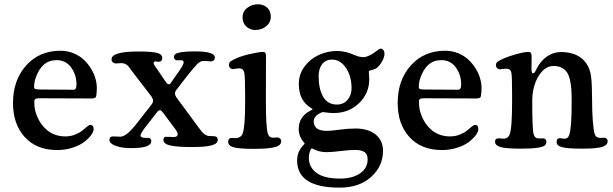

<svg xmlns="http://www.w3.org/2000/svg" viewBox="-20 -674 2808 880"><path d="M256.8 -441.4Q288.6 -441.4 316.4 -430.2Q344.2 -418.9 363.5 -400.9Q382.8 -382.8 396.7 -360.4Q410.6 -337.9 417.2 -314.9Q423.8 -292 423.8 -271Q423.8 -252.4 421.4 -235.4Q420.4 -222.7 400.9 -222.7L161.1 -223.6Q147.5 -223.6 142.3 -220.5Q137.2 -217.3 137.2 -209Q137.2 -185.5 140.1 -172.4Q153.3 -116.7 189.7 -82.8Q226.1 -48.8 279.8 -48.8Q303.2 -48.8 324.2 -57.1Q345.2 -65.4 356.7 -75.2Q368.2 -85 378.4 -93.3Q388.7 -101.6 394 -101.6Q409.2 -101.6 409.2 -82Q409.2 -70.8 397.7 -54.9Q386.2 -39.1 366 -23.4Q345.7 -7.8 312.7 2.9Q279.8 13.7 242.2 13.7Q147.9 13.7 93.8 -45.4Q39.6 -104.5 39.6 -201.7Q39.6 -306.6 99.9 -374Q160.2 -441.4 256.8 -441.4ZM317.4 -262.7Q330.6 -262.7 330.6 -287.6Q330.6 -330.1 306.4 -364.3Q282.2 -398.4 238.8 -398.4Q171.9 -398.4 143.6 -317.4Q136.2 -295.4 136.2 -275.4Q136.2 -267.6 143.1 -265.6Q149.9 -263.7 168 -263.7Z M766.6 -299.3 804.2 -353Q821.8 -378.9 821.8 -388.2Q821.8 -397.9 810.1 -397.9Q806.6 -398.4 799.3 -397.9Q792 -397.5 790 -397.5Q785.2 -397.9 781.2 -402.1Q777.3 -406.2 777.3 -413.1Q777.3 -421.4 784.2 -426.5Q791 -431.6 812.5 -435.1Q834 -438.5 872.1 -438.5Q964.8 -438.5 964.8 -410.6Q964.8 -394.5 947.3 -392.6Q944.3 -392.6 931.2 -393.8Q918 -395 911.1 -394.5Q897.9 -394 883.8 -380.1Q869.6 -366.2 831.5 -317.9L789.1 -262.7Q781.7 -253.9 781.7 -245.1Q781.7 -239.3 787.6 -229L895 -83.5Q916 -52.2 938.5 -50.8Q941.4 -50.3 949.5 -50.3Q957.5 -50.3 960.4 -49.8Q978 -48.8 978 -33.7Q978 -22.9 968.5 -15.9Q959 -8.8 933.1 -4.4Q907.2 0 863.8 0Q792 0 760.5 -7.1Q729 -14.2 729 -33.2Q729 -44.9 738.8 -46.9Q747.6 -47.4 760.7 -46.6Q773.9 -45.9 777.3 -45.9Q794.4 -46.9 794.4 -58.6Q794.4 -65.4 787.1 -77.1L729 -155.3Q718.8 -168.9 713.4 -168.9Q706.1 -168.9 699.7 -159.7L641.1 -84.5Q638.2 -80.1 634.8 -74.7Q631.3 -69.3 629.9 -66.9Q628.4 -64.5 626.7 -61.5Q625 -58.6 624.5 -56.6Q624 -54.7 624 -52.7Q624 -48.8 628.7 -45.9Q633.3 -43 639.6 -42.5Q643.1 -42 650.1 -42Q657.2 -42 660.2 -42Q673.3 -41 673.3 -26.9Q673.3 4.9 582 4.9Q546.9 4.9 522.9 -1.7Q499 -8.3 490.2 -16.4Q481.4 -24.4 481.4 -32.2Q481.4 -47.9 497.1 -48.8Q501 -49.3 513.2 -48.3Q525.4 -47.4 531.7 -47.4Q544.9 -48.3 560.1 -59.1Q575.2 -69.8 601.6 -101.6L675.3 -195.8Q681.6 -205.1 681.6 -212.4Q681.6 -219.7 675.3 -230L585.4 -347.2Q575.2 -361.8 570.6 -367.7Q565.9 -373.5 558.3 -378.7Q550.8 -383.8 541.5 -384.3Q535.2 -385.3 524.4 -384Q513.7 -382.8 509.3 -383.3Q502 -383.8 496.6 -388.9Q491.2 -394 491.2 -401.9Q491.2 -438 613.3 -438Q676.3 -438 700 -431.6Q723.6 -425.3 723.6 -408.2Q723.6 -392.6 710 -391.1Q705.6 -390.6 700.2 -391.6Q694.8 -392.6 692.4 -392.6Q684.1 -391.6 684.1 -385.7Q684.1 -381.8 687 -376.5Q689.9 -371.1 694.3 -365.2Q698.7 -359.4 699.7 -357.9L739.7 -298.8Q747.1 -287.6 753.4 -287.6Q760.3 -287.6 766.6 -299.3Z M1091.8 -594.2Q1091.8 -621.6 1113 -637.9Q1134.3 -654.3 1162.6 -654.3Q1188 -654.3 1204.6 -638.9Q1221.2 -623.5 1221.2 -598.1Q1221.2 -571.3 1200.4 -554Q1179.7 -536.6 1150.4 -536.6Q1125.5 -536.6 1108.6 -552.5Q1091.8 -568.4 1091.8 -594.2ZM1103.5 -202.1V-234.9Q1103.5 -317.4 1100.1 -337.9Q1096.7 -358.4 1081.1 -360.4Q1071.8 -361.3 1060.5 -359.1Q1049.3 -356.9 1045.4 -357.4Q1038.1 -357.9 1033.7 -363.3Q1029.3 -368.7 1029.3 -376Q1029.3 -386.7 1036.6 -392.6Q1043.9 -398.4 1066.9 -408.2Q1089.8 -418.5 1129.2 -427.2Q1168.5 -436 1184.6 -436Q1193.4 -436 1196.3 -431.4Q1199.2 -426.8 1199.2 -415.5Q1199.2 -411.1 1199 -372.8Q1198.7 -334.5 1198.7 -241.2V-207.5Q1198.7 -88.4 1208 -60.5Q1212.9 -44.4 1228.5 -43Q1234.4 -42.5 1242.2 -43.5Q1250 -44.4 1254.4 -43.9Q1260.3 -42.5 1264.6 -38.1Q1269 -33.7 1269 -27.3Q1269 -15.1 1259 -7.8Q1249 -0.5 1221.2 3.9Q1193.4 8.3 1145 8.3Q1077.1 8.3 1051.5 1.2Q1025.9 -5.9 1025.9 -22.9Q1025.9 -40 1038.6 -41.5Q1043 -42 1052 -41.3Q1061 -40.5 1064.9 -41Q1072.8 -42 1080.6 -47.1Q1088.4 -52.2 1091.8 -61Q1103.5 -90.8 1103.5 -202.1Z M1349.6 -289.6Q1349.6 -333.5 1375.5 -368.7Q1401.4 -403.8 1441.2 -422.1Q1481 -440.4 1525.4 -440.4Q1564 -440.4 1606.9 -420.9Q1626.5 -412.1 1647 -412.1Q1657.2 -412.1 1673.8 -419.9Q1687 -425.8 1703.1 -438.5Q1719.2 -451.2 1725.6 -451.2Q1731.9 -451.2 1737.1 -444.8Q1742.2 -438.5 1742.2 -426.8Q1742.2 -409.2 1726.1 -384.3Q1710 -359.4 1691.9 -355.5Q1672.4 -351.1 1670.9 -347.2Q1670.4 -346.7 1670.4 -345.7Q1670.4 -343.3 1671.4 -330.8Q1672.4 -318.4 1672.4 -311Q1672.4 -245.6 1625.2 -200.7Q1578.1 -155.8 1508.8 -155.8Q1494.1 -155.8 1479 -158Q1463.9 -160.2 1460.4 -160.2Q1454.6 -160.2 1439.5 -151.4Q1418 -138.2 1418 -118.2Q1418 -74.2 1477.5 -74.2Q1497.1 -74.2 1536.1 -79.6Q1575.2 -85 1609.4 -85Q1667.5 -85 1701.4 -57.6Q1735.4 -30.3 1735.4 17.6Q1735.4 87.9 1680.9 137Q1626.5 186 1536.6 186Q1341.8 186 1341.8 61.5Q1341.8 19.5 1373 -11.7Q1376.5 -14.2 1376.5 -16.1L1372.6 -21.5Q1349.1 -49.3 1349.1 -83Q1349.1 -138.7 1401.9 -166.5Q1413.1 -171.9 1413.1 -173.3Q1413.1 -174.3 1401.9 -181.6Q1349.6 -214.4 1349.6 -289.6ZM1524.4 -194.8Q1554.2 -194.8 1572.8 -216.3Q1591.3 -237.8 1591.3 -269.5Q1591.3 -324.2 1565.7 -362.5Q1540 -400.9 1502 -400.9Q1473.1 -400.9 1456.8 -380.4Q1440.4 -359.9 1440.4 -325.2Q1440.4 -266.1 1461.2 -230.5Q1481.9 -194.8 1524.4 -194.8ZM1395.5 49.3Q1395.5 92.3 1430.9 118.4Q1466.3 144.5 1538.6 144.5Q1595.7 144.5 1630.4 120.4Q1665 96.2 1665 56.6Q1665 32.2 1650.4 22.7Q1635.7 13.2 1606.4 13.2Q1582 13.2 1541 18.3Q1500 23.4 1477.5 23.4Q1443.8 23.4 1416.5 9.3Q1411.6 6.3 1409.2 6.3Q1406.2 6.3 1403.8 11.7Q1395.5 29.8 1395.5 49.3Z M2020 -441.4Q2051.8 -441.4 2079.6 -430.2Q2107.4 -418.9 2126.7 -400.9Q2146 -382.8 2159.9 -360.4Q2173.8 -337.9 2180.4 -314.9Q2187 -292 2187 -271Q2187 -252.4 2184.6 -235.4Q2183.6 -222.7 2164.1 -222.7L1924.3 -223.6Q1910.6 -223.6 1905.5 -220.5Q1900.4 -217.3 1900.4 -209Q1900.4 -185.5 1903.3 -172.4Q1916.5 -116.7 1952.9 -82.8Q1989.3 -48.8 2043 -48.8Q2066.4 -48.8 2087.4 -57.1Q2108.4 -65.4 2119.9 -75.2Q2131.3 -85 2141.6 -93.3Q2151.9 -101.6 2157.2 -101.6Q2172.4 -101.6 2172.4 -82Q2172.4 -70.8 2160.9 -54.9Q2149.4 -39.1 2129.2 -23.4Q2108.9 -7.8 2075.9 2.9Q2043 13.7 2005.4 13.7Q1911.1 13.7 1856.9 -45.4Q1802.7 -104.5 1802.7 -201.7Q1802.7 -306.6 1863 -374Q1923.3 -441.4 2020 -441.4ZM2080.6 -262.7Q2093.8 -262.7 2093.8 -287.6Q2093.8 -330.1 2069.6 -364.3Q2045.4 -398.4 2002 -398.4Q1935.1 -398.4 1906.7 -317.4Q1899.4 -295.4 1899.4 -275.4Q1899.4 -267.6 1906.2 -265.6Q1913.1 -263.7 1931.2 -263.7Z M2327.1 -206.1V-241.2Q2327.1 -321.8 2324 -339.6Q2320.8 -357.4 2305.2 -358.9Q2296.4 -359.9 2284.9 -357.9Q2273.4 -356 2269 -356.4Q2262.2 -357.4 2257.6 -362.5Q2252.9 -367.7 2252.9 -375Q2252.9 -384.8 2259.5 -390.1Q2266.1 -395.5 2285.6 -404.8Q2309.6 -415.5 2346.4 -425.8Q2383.3 -436 2401.4 -436Q2410.2 -436 2413.3 -431.4Q2416.5 -426.8 2416.5 -416Q2416.5 -405.8 2416.3 -391.6Q2416 -377.4 2416 -357.9Q2416 -337.9 2422.9 -337.9Q2425.3 -337.9 2427 -338.9Q2428.7 -339.8 2430.4 -342.3Q2432.1 -344.7 2433.3 -346.7Q2434.6 -348.6 2436.8 -353Q2439 -357.4 2439.9 -359.9Q2458.5 -395.5 2487.5 -415.5Q2516.6 -435.5 2549.8 -435.5Q2628.9 -435.5 2665 -386.7Q2684.6 -360.4 2689.2 -322.5Q2693.8 -284.7 2693.8 -209Q2693.8 -165.5 2697 -120.8Q2700.2 -76.2 2705.6 -60.1Q2710.9 -43.9 2726.1 -42.5Q2731.4 -41.5 2739.7 -42.2Q2748 -43 2751.5 -43Q2756.8 -42 2761 -37.8Q2765.1 -33.7 2765.1 -27.3Q2765.1 -19 2761 -13.4Q2756.8 -7.8 2745.1 -2.7Q2733.4 2.4 2709.2 4.9Q2685.1 7.3 2648.4 7.3Q2581.1 7.3 2556.2 0.7Q2531.2 -5.9 2531.2 -22.9Q2531.2 -40 2543.9 -40.5Q2547.9 -41 2556.6 -39.3Q2565.4 -37.6 2569.3 -38.6Q2574.2 -39.1 2577.4 -40.3Q2580.6 -41.5 2583.5 -45.2Q2586.4 -48.8 2588.9 -55.2Q2600.1 -84.5 2600.1 -205.6Q2600.1 -238.8 2598.9 -260.7Q2597.7 -282.7 2592.8 -305.7Q2587.9 -328.6 2579.1 -341.8Q2570.3 -355 2554.9 -363.3Q2539.6 -371.6 2517.6 -371.6Q2476.1 -371.6 2447.8 -324.2Q2419.4 -276.9 2419.4 -210.9Q2419.4 -81.5 2425.8 -59.1Q2430.7 -41 2446.3 -39.6Q2452.1 -39.1 2459.7 -39.6Q2467.3 -40 2471.7 -39.6Q2476.6 -39.1 2480.5 -34.9Q2484.4 -30.8 2484.4 -24.9Q2484.4 -12.7 2475.6 -6.3Q2466.8 0 2440.7 3.7Q2414.6 7.3 2365.2 7.3Q2299.8 7.3 2274.4 0Q2249 -7.3 2249 -23.9Q2249 -39.1 2261.2 -39.6Q2265.6 -40.5 2276.9 -39.3Q2288.1 -38.1 2292 -38.6Q2309.1 -40.5 2315.4 -56.6Q2327.1 -84 2327.1 -206.1Z"/></svg>

Font: Cooper* Medium
Style: Regular
Weight: 500
Designer: Owen Earl
Foundry: indestructible type*
Version: Version 0.001